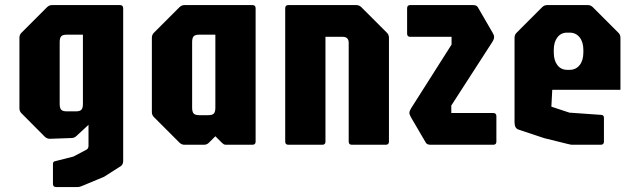

<svg xmlns="http://www.w3.org/2000/svg" viewBox="-20 -570 2508 756"><path d="M201 166.5Q188.5 166.5 188.5 154V76Q188.5 66 196 65L269 46.5L321 19Q328.5 15 328.5 3.5V-78.5L281.5 -35Q273 -26.5 261.5 -26.5L176.5 -23.5Q165 -23.5 156.5 -31.5L65 -123.5Q56.5 -131.5 56.5 -143.5V-421.5Q56.5 -433.5 65 -441.5L165 -541.5Q173.5 -550 185 -550H452.5Q465 -550 465 -537.5V63.5Q465 77 456.5 83.5L390 126L306 161Q298.5 164 294.8 165.2Q291 166.5 282.5 166.5ZM243.5 -131.5H278.5Q294.5 -131.5 300.5 -138Q306.5 -144.5 306.5 -161V-433.5H243.5Q227 -433.5 221 -427Q215 -420.5 215 -404V-161Q215 -144.5 221 -138Q227 -131.5 243.5 -131.5Z M706.5 0Q695 0 686.5 -8.5L586.5 -108.5Q578 -116.5 578 -128.5V-421.5Q578 -433.5 586.5 -441.5L686.5 -541.5Q695 -550 706.5 -550H974Q986.5 -550 986.5 -537.5V-12.5Q986.5 0 974 0H870Q863.5 0 860.2 -2.5Q857 -5 853 -8.5L828 -33.5L803 -8.5Q795 0 783 0ZM765 -116.5H800Q816 -116.5 822 -123Q828 -129.5 828 -146V-433.5H765Q748.5 -433.5 742.5 -427Q736.5 -420.5 736.5 -404V-146Q736.5 -129.5 742.5 -123Q748.5 -116.5 765 -116.5Z M1115.5 0Q1103 0 1103 -12.5V-537.5Q1103 -550 1115.5 -550H1383Q1394.5 -550 1403 -541.5L1503 -441.5Q1511.5 -433.5 1511.5 -421.5V-12.5Q1511.5 0 1499 0H1365.5Q1353 0 1353 -12.5V-401.5Q1353 -425 1329.5 -425H1261.5V-12.5Q1261.5 0 1249 0Z M1676.5 0Q1668.5 0 1663.8 -2Q1659 -4 1656.5 -8.5L1598 -108.5Q1592 -119.5 1592 -125Q1592 -133 1598 -142.5L1758 -394.5V-425H1595.5Q1583 -425 1583 -437.5V-537.5Q1583 -550 1595.5 -550H1841.5Q1849.5 -550 1854.2 -548Q1859 -546 1861.5 -541.5L1919.5 -441.5Q1922 -437.5 1923.8 -433Q1925.5 -428.5 1925.5 -424Q1925.5 -415.5 1918 -404L1757 -154.5V-125H1922Q1934.5 -125 1934.5 -112.5V-12.5Q1934.5 0 1922 0Z M2233.5 0Q2228.5 0 2222.8 -1.5Q2217 -3 2212 -4L2123 -26L2021 -60Q2006 -65 2006 -89V-421.5Q2006 -433.5 2014.5 -441.5L2114.5 -541.5Q2123 -550 2134.5 -550H2294.5Q2306 -550 2314.5 -541.5L2414.5 -441.5Q2423 -433.5 2423 -421.5V-216.5H2154.5L2151 -150L2222 -126.5L2349.5 -117.5Q2358 -116 2358 -106V-12.5Q2358 0 2345.5 0ZM2213.5 -295H2223Q2247.5 -295 2262.2 -313.5Q2277 -332 2277 -363.5V-373.5Q2277 -404.5 2262.2 -423Q2247.5 -441.5 2223 -441.5H2213Q2189 -441.5 2174.8 -423Q2160.5 -404.5 2160.5 -373.5V-363.5Q2160.5 -332 2174.8 -313.5Q2189 -295 2213.5 -295Z"/></svg>

Font: Jaro
Style: Regular
Weight: 400
Designer: Agyei Archer, Celine Hurka, Mirko Velimirović
Version: Version 1.000